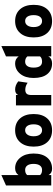

<svg xmlns="http://www.w3.org/2000/svg" viewBox="983 -1745 774 2780"><g transform="rotate(-90 1370.0 -355.0)"><path d="M316 12Q253 12 225 -39V0H75V-655L225 -722V-474Q259 -523 325 -523Q416 -523 476.5 -449.5Q537 -376 537 -256Q537 -128 477.5 -58Q418 12 316 12ZM299 -133Q342 -133 364.5 -165.5Q387 -198 387 -256Q387 -315 364 -346.5Q341 -378 299 -378Q249 -378 225 -348V-162Q248 -133 299 -133Z M874 12Q764 12 700.5 -59Q637 -130 637 -255Q637 -379 701 -451Q765 -523 874 -523Q982 -523 1045.5 -451Q1109 -379 1109 -255Q1109 -130 1046 -59Q983 12 874 12ZM874 -133Q915 -133 937.5 -165Q960 -197 960 -255Q960 -313 937.5 -345.5Q915 -378 874 -378Q834 -378 810.5 -345Q787 -312 787 -255Q787 -198 810.5 -165.5Q834 -133 874 -133Z M1234 0V-511H1384V-479Q1405 -523 1464 -523Q1525 -523 1582 -478L1562 -342Q1514 -376 1460 -376Q1423 -376 1403.5 -356.5Q1384 -337 1384 -284V0Z M1841 12Q1744 12 1687.5 -57Q1631 -126 1631 -256Q1631 -376 1691 -449.5Q1751 -523 1843 -523Q1907 -523 1943 -472V-655L2093 -722V0H1943V-43Q1916 12 1841 12ZM1867 -133Q1920 -133 1943 -162V-346Q1916 -378 1867 -378Q1826 -378 1803.5 -346.5Q1781 -315 1781 -256Q1781 -133 1867 -133Z M2455 12Q2345 12 2281.5 -59Q2218 -130 2218 -255Q2218 -379 2282 -451Q2346 -523 2455 -523Q2563 -523 2626.5 -451Q2690 -379 2690 -255Q2690 -130 2627 -59Q2564 12 2455 12ZM2455 -133Q2496 -133 2518.5 -165Q2541 -197 2541 -255Q2541 -313 2518.5 -345.5Q2496 -378 2455 -378Q2415 -378 2391.5 -345Q2368 -312 2368 -255Q2368 -198 2391.5 -165.5Q2415 -133 2455 -133Z"/></g></svg>

Font: Overpass Heavy
Style: Regular
Weight: 900
Designer: Delve Withrington, Thomas Jockin
Foundry: Delve Fonts
Version: Version 3.000;DELV;Overpass